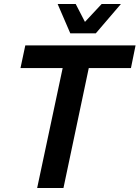

<svg xmlns="http://www.w3.org/2000/svg" viewBox="-20 -936 695 956"><path d="M330 -770H457L582 -916H486L403 -827L357 -916H267ZM165 0H296L422 -597H632L655 -710H106L82 -597H292Z"/></svg>

Font: Geist SemiBold
Style: Italic
Weight: 600
Italic angle: -12°
Designer: Basement.studio, Andrés Briganti, Mateo Zaragoza
Foundry: Basement.studio, Vercel, Andrés Briganti, Guido Ferreyra, Mateo Zaragoza
Version: Version 1.500